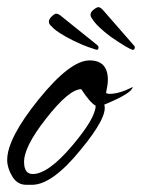

<svg xmlns="http://www.w3.org/2000/svg" viewBox="-30 -512 395 534"><path d="M43 2Q18 2 4 -21.5Q-10 -45 -10 -67Q-10 -127 77 -235Q165 -344 219 -344Q270 -344 270 -290Q270 -282 268.5 -273Q267 -264 265 -254Q267 -251 275 -251Q302 -251 339 -270Q338 -253 260 -221Q271 -188 194 -95Q115 2 59 2ZM61 -28Q104 -28 171 -107Q236 -184 236 -218Q220 -227 196 -264Q162 -264 98 -182Q35 -102 37 -59Q38 -28 61 -28ZM337 -374Q331 -376 317.5 -384Q304 -392 279 -409Q259 -424 247.5 -435Q236 -446 231 -453Q228 -457 224.5 -462.5Q221 -468 222 -473Q223 -480 232 -486.5Q241 -493 245 -492Q251 -491 260 -480L342 -386Q345 -384 345 -379Q343 -371 337 -374ZM237 -374Q231 -376 216 -381Q201 -386 174 -399Q152 -410 138 -419Q124 -428 119 -433Q115 -437 110.5 -441.5Q106 -446 106 -452Q106 -459 114 -466.5Q122 -474 126 -474Q133 -474 143 -465L240 -387Q244 -384 244 -380Q244 -372 237 -374Z"/></svg>

Font: Alex Brush
Style: Regular
Weight: 400
Designer: Robert E. Leuschke
Foundry: Robert E. Leuschke
Version: Version 1.111; ttfautohint (v1.8.4.7-5d5b)